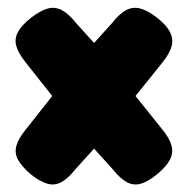

<svg xmlns="http://www.w3.org/2000/svg" viewBox="-20 -493 485 496"><path d="M330 -245 399 -159Q418 -136 423 -117Q428 -98 419 -80.5Q410 -63 386 -43Q363 -24 344 -18.5Q325 -13 307.5 -22.5Q290 -32 271 -56L223 -109L175 -56Q156 -32 138.5 -22.5Q121 -13 102 -18.5Q83 -24 59 -43Q36 -63 26.5 -80.5Q17 -98 22.5 -117Q28 -136 47 -159L115 -245L46 -332Q27 -356 22 -374.5Q17 -393 26.5 -410.5Q36 -428 60 -447Q85 -466 103.5 -471Q122 -476 139.5 -467Q157 -458 176 -434L223 -382L270 -434Q289 -458 306 -467Q323 -476 342.5 -471Q362 -466 386 -447Q410 -428 419 -410.5Q428 -393 423.5 -374.5Q419 -356 400 -332Z"/></svg>

Font: Fredoka SemiCondensed
Style: Bold
Weight: 700
Width: 4
Designer: Ben Nathan
Foundry: Milena B. Brandão, Ben Nathan
Version: Version 2.001